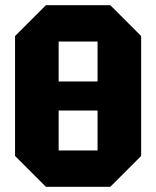

<svg xmlns="http://www.w3.org/2000/svg" viewBox="-20 -720 602 740"><path d="M38 -119V-581L157 -700H405L524 -581V-119L405 0H157ZM206 -560V-406H356V-560ZM206 -140H356V-294H206Z"/></svg>

Font: Tektur SemiCondensed
Style: Bold
Weight: 700
Width: 4
Designer: Adam Jagosz
Foundry: Adam Jagosz
Version: Version 1.005;gftools[0.9.30]